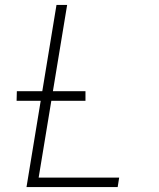

<svg xmlns="http://www.w3.org/2000/svg" viewBox="-20 -755 640 775"><path d="M87 0 208 -735H251L136 -38H461L455 0ZM47 -348 48 -387H325V-348Z"/></svg>

Font: Iosevka Aile Extralight
Style: Italic
Weight: 200
Italic angle: -9°
Designer: Belleve Invis
Foundry: Belleve Invis
Version: Version 31.1.0; ttfautohint (v1.8.4)